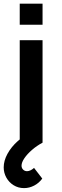

<svg xmlns="http://www.w3.org/2000/svg" viewBox="-24 -752 325 1012"><path d="M102.7 239.5Q72.2 239.5 47.8 224.3Q23.3 209.1 9.4 184Q-4.5 158.8 -4.5 130.3Q-4.5 95.1 15.4 58.7Q35.3 22.2 70.1 -8.8Q104.9 -39.9 147.7 -60.5L200.3 0Q170.2 15.9 144.8 38Q119.3 60.1 104.4 82.2Q89.5 104.3 89.5 121.2Q89.5 133.6 97.9 142Q106.3 150.3 118.5 150.3Q126.9 150.3 136.5 145.9Q146.1 141.5 155.5 133L198.8 189.3Q181.2 213.2 155.8 226.3Q130.3 239.5 102.7 239.5ZM80 -621.8V-732.5H200.3V-621.8ZM80 0V-540H200.3V0Z"/></svg>

Font: Manrope
Style: Regular
Weight: 400
Designer: Mikhail Sharanda
Foundry: Mikhail Sharanda
Version: Version 4.503